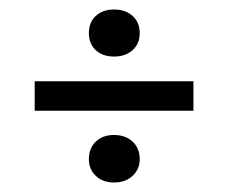

<svg xmlns="http://www.w3.org/2000/svg" viewBox="-20 -444 480 404"><path d="M53 -211V-273H387V-211ZM274 -109Q274 -88 259 -74Q244 -60 220 -60Q196 -60 181.5 -74Q167 -88 167 -109Q167 -132 181.5 -146Q196 -160 220 -160Q244 -160 259 -146Q274 -132 274 -109ZM274 -374Q274 -352 259 -338.5Q244 -325 220 -325Q196 -325 181.5 -338.5Q167 -352 167 -374Q167 -397 181.5 -410.5Q196 -424 220 -424Q244 -424 259 -410.5Q274 -397 274 -374Z"/></svg>

Font: Rasa Medium
Style: Regular
Weight: 500
Designer: Anna Giedrys (Yrsa+Rasa design), David Brezina (Yrsa art-direction, Rasa art-direction, design)
Foundry: Rosetta Type Foundry
Version: Version 2.004